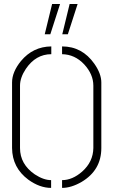

<svg xmlns="http://www.w3.org/2000/svg" viewBox="-20 -916 556 941"><path d="M285.2 -748 321.3 -896.5H360.4L312.5 -748ZM199.2 -748 235.4 -896.5H274.4L226.6 -748ZM39.1 -190.4V-511.7Q39.1 -563.5 83 -617.2Q141.6 -687.5 231.4 -688.5V-650.4Q155.3 -650.4 106.4 -578.1Q78.1 -535.2 78.1 -496.1V-190.4Q78.1 -111.3 150.4 -61.5Q193.4 -33.2 230.5 -33.2V4.9Q174.8 4.9 119.1 -35.2Q40 -93.8 39.1 -190.4ZM284.2 4.9V-33.2Q335 -33.2 382.8 -75.2Q436.5 -123 437.5 -190.4V-496.1Q437.5 -551.8 392.6 -600.6Q346.7 -649.4 284.2 -650.4V-688.5Q382.8 -688.5 442.4 -603.5Q476.6 -554.7 476.6 -511.7V-190.4Q476.6 -82 379.9 -24.4Q329.1 4.9 284.2 4.9Z"/></svg>

Font: Post No Bills Colombo
Style: Light
Weight: 400
Designer: Kosala Senevirathne, Siva Puranthara, Lasantha Premarathna, Tharique Azeez
Foundry: Mooniak
Version: Version 1.220 ; ttfautohint (v1.5)